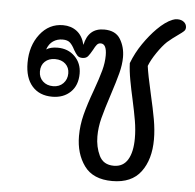

<svg xmlns="http://www.w3.org/2000/svg" viewBox="-49 -712 775 763"><g transform="rotate(5 338.0 -330.5)"><path d="M665 -632Q665 -625 661.5 -620.5Q658 -616 650 -610Q608 -580 595 -568Q577 -551 556.5 -521Q536 -491 527 -467Q531 -435 549 -356Q562 -300 569.5 -258Q577 -216 577 -178Q577 -98 540 -48.5Q503 1 426 1Q349 1 314 -47.5Q279 -96 279 -166Q279 -209 290 -252Q301 -295 322 -352Q340 -402 348.5 -433.5Q357 -465 357 -494Q357 -540 333 -540Q324 -540 318 -533Q312 -526 305 -512Q295 -494 287.5 -485Q280 -476 265 -476Q252 -476 245 -483.5Q238 -491 230 -505Q221 -523 211 -532.5Q201 -542 181 -542Q160 -542 143.5 -531Q127 -520 119 -497Q136 -508 164 -508Q206 -508 233 -481Q260 -454 260 -413Q260 -366 232 -339Q204 -312 159 -312Q108 -312 79 -345Q50 -378 50 -438Q50 -506 86 -552.5Q122 -599 178 -599Q210 -599 233 -581.5Q256 -564 265 -528Q279 -596 342 -596Q388 -596 407 -564.5Q426 -533 426 -493Q426 -463 417 -428.5Q408 -394 391 -342Q371 -281 361.5 -244Q352 -207 352 -171Q352 -129 368.5 -94.5Q385 -60 427 -60Q464 -60 482.5 -90.5Q501 -121 501 -176Q501 -210 495 -245.5Q489 -281 478 -331Q470 -366 463 -404Q456 -442 455 -472Q471 -514 496.5 -551Q522 -588 549 -615Q581 -647 609 -658Q618 -662 629 -662Q645 -662 655 -653.5Q665 -645 665 -632ZM158 -462Q133 -462 117.5 -447.5Q102 -433 102 -408Q102 -384 118 -369Q134 -354 159 -354Q184 -354 199.5 -370Q215 -386 215 -410Q215 -433 199.5 -447.5Q184 -462 158 -462Z"/></g></svg>

Font: Mali
Style: Regular
Weight: 400
Version: Version 1.000; ttfautohint (v1.6)